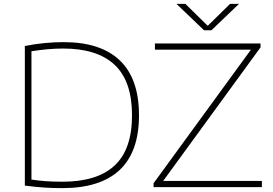

<svg xmlns="http://www.w3.org/2000/svg" viewBox="-20 -964 1404 989"><path d="M301 5Q251 5 208.5 2.2Q166 -0.5 108 -8V-727Q158.5 -737.5 210.5 -742.2Q262.5 -747 308 -747Q498.5 -747 597.2 -652.8Q696 -558.5 696 -370Q696 -182 596.5 -88.5Q497 5 301 5ZM302 -28Q480.5 -28 570.2 -111.2Q660 -194.5 660 -370Q660 -545.5 570.8 -629.8Q481.5 -714 305 -714Q266 -714 226.2 -710.5Q186.5 -707 142 -700V-39Q174.5 -34 212 -31Q249.5 -28 302 -28ZM771 0V-20L1272.5 -708H778V-740H1322V-720L820.5 -32H1329V0ZM1031 -808 889 -944H935L1050 -831L1165 -944H1211L1069 -808Z"/></svg>

Font: Encode Sans Exp Th
Style: Regular
Weight: 100
Width: 7
Designer: Multiple Designers
Foundry: Impallari Type
Version: Version 3.002; ttfautohint (v1.8.3) -l 8 -r 50 -G 200 -x 14 